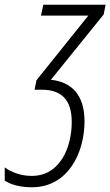

<svg xmlns="http://www.w3.org/2000/svg" viewBox="-96 -551 466 811"><path d="M39 240C191 240 261 95 261 -39C261 -148 208 -205 119 -214L342 -490L350 -531H87L77 -485H277L58 -212L50 -172H81C163 -172 207 -130 207 -36C207 70 159 192 38 192C-9 192 -48 176 -76 156V212C-51 228 -14 240 39 240Z"/></svg>

Font: Noto Sans Condensed Light
Style: Italic
Weight: 300
Width: 3
Italic angle: -12°
Designer: Monotype Design Team
Foundry: Monotype Imaging Inc.
Version: Version 2.013